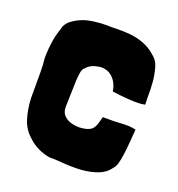

<svg xmlns="http://www.w3.org/2000/svg" viewBox="-102 -597 646 696"><g transform="rotate(20 221.0 -249.5)"><path d="M257 13C268 13 279 13 289 12C310 10 330 6 349 -1C367 -8 382 -19 393 -35C398 -40 402 -47 405 -58C408 -68 410 -80 412 -95C414 -109 416 -124 417 -141C418 -158 420 -175 421 -192C414 -194 404 -195 393 -196C382 -196 370 -196 357 -195C344 -194 332 -194 321 -194H294C292 -185 289 -176 286 -165C282 -154 277 -146 270 -141C262 -136 251 -132 238 -131C233 -130 229 -130 224 -130C216 -130 207 -131 199 -133C186 -136 176 -141 167 -150C159 -158 155 -169 155 -182C155 -206 157 -231 157 -253C157 -274 158 -295 161 -316C163 -327 166 -333 170 -336C179 -347 190 -354 204 -358C213 -360 222 -362 229 -362C244 -362 257 -357 267 -349C283 -336 293 -317 296 -294C305 -293 315 -291 326 -290C337 -289 348 -288 360 -287C371 -286 383 -286 394 -286C405 -286 414 -287 423 -289C422 -311 422 -332 422 -351C421 -370 420 -387 417 -402C414 -417 411 -431 406 -442C401 -453 393 -462 384 -469C370 -482 353 -492 334 -499C315 -506 294 -510 273 -511C263 -512 254 -512 245 -512C228 -512 212 -511 195 -512C179 -512 163 -511 148 -509C132 -507 117 -504 104 -499C90 -494 78 -487 68 -480C57 -473 50 -464 45 -454C43 -447 40 -438 36 -425C32 -412 30 -402 29 -395C25 -371 23 -347 23 -323C25 -307 26 -289 26 -270V-203V-171C27 -144 31 -119 38 -95C45 -71 57 -51 75 -35C98 -12 127 3 161 9C180 9 200 10 223 12C235 13 246 13 257 13Z"/></g></svg>

Font: Londrina Solid CC
Style: CC
Weight: 400
Designer: Marcelo Magalhaes
Foundry: Tipos Pereira
Version: Version 1.003;FEAKit 1.0